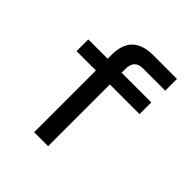

<svg xmlns="http://www.w3.org/2000/svg" viewBox="-191 -846 983 983"><g transform="rotate(45 300.0 -355.0)"><path d="M208 0V-447H68V-532H208V-560Q208 -710 360 -710H532V-625H370Q309 -625 309 -559V-532H524V-447H309V0Z"/></g></svg>

Font: Txt Mono Medium
Style: Regular
Weight: 500
Monospace: yes
Designer: Open Source
Foundry: XRLN
Version: Version 1.0